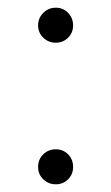

<svg xmlns="http://www.w3.org/2000/svg" viewBox="-20 -535 289 499"><path d="M125 -56Q106 -56 92.5 -69Q79 -82 79 -101Q79 -121 92.5 -134Q106 -147 125 -147Q144 -147 157 -134Q170 -121 170 -101Q170 -82 157 -69Q144 -56 125 -56ZM125 -424Q106 -424 92.5 -437Q79 -450 79 -469Q79 -488 92.5 -501.5Q106 -515 125 -515Q144 -515 157 -501.5Q170 -488 170 -469Q170 -450 157 -437Q144 -424 125 -424Z"/></svg>

Font: BLUETTI 2.0 Extralight
Style: Roman
Weight: 200
Designer: Stijn de Vries
Foundry: tokotype
Version: Version 2.005;October 31, 2023;FontCreator 14.0.0.2814 64-bi